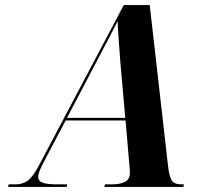

<svg xmlns="http://www.w3.org/2000/svg" viewBox="-20 -734 866 754"><path d="M12 0 14 -10H42Q69 -10 89.5 -25Q110 -40 136 -90L466 -714H568L639 -90Q644 -42 654 -26Q664 -10 693 -10H702L700 0H390L392 -10H420Q452 -10 471 -20Q490 -30 490 -54Q490 -62 489.5 -70.5Q489 -79 488 -87L473 -261H238L154 -102Q142 -79 136 -64.5Q130 -50 130 -39Q130 -23 147.5 -16.5Q165 -10 203 -10H244L242 0ZM357 -488 243 -271H472L453 -485Q450 -529 446.5 -573.5Q443 -618 442 -651Q426 -619 406 -581Q386 -543 357 -488Z"/></svg>

Font: Noto Serif Display SemiCondensed
Style: Bold Italic
Weight: 700
Width: 4
Italic angle: -12°
Designer: Monotype Design Team
Foundry: Monotype Imaging Inc.
Version: Version 2.009